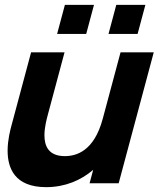

<svg xmlns="http://www.w3.org/2000/svg" viewBox="-20 -756 676 792"><path d="M367.7 -736H247.7L215.6 -616H335.6ZM579.7 -736H459.7L427.6 -616H547.6ZM477.2 -540 403.8 -266C367.9 -132 294.5 -112 247.5 -112C180.4 -112 163.3 -153.5 163.3 -198C163.3 -230.4 172.4 -264.4 177.9 -285L246.2 -540H108.2L27 -237C22.4 -219.8 11.4 -178.6 11.4 -134.5C11.4 -63.2 40 16 170.3 16C247.8 16 313.8 -12 364.4 -55.5L349.5 0H469.5L614.2 -540Z"/></svg>

Font: Manrope
Style: ExtraBoldItalic
Weight: 800
Italic angle: -15°
Designer: Mikhail Sharanda
Foundry: Mikhail Sharanda
Version: Version 4.502;hotconv 1.0.109;makeotfexe 2.5.65596